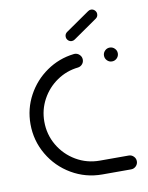

<svg xmlns="http://www.w3.org/2000/svg" viewBox="-79 -747 622 805"><g transform="rotate(-10 231.5 -344.5)"><path d="M31.1 -260Q31.1 -325.2 61.5 -381.5Q91.9 -437.8 144.3 -474.1Q196.7 -510.4 260.4 -517.8L264.1 -518.1Q276.3 -518.1 285.2 -509.4Q294.1 -500.7 294.1 -488.5Q294.1 -477.4 287 -469.3Q280 -461.1 268.9 -459.3Q219.3 -454.1 178.3 -426.1Q137.4 -398.1 113.7 -354.4Q90 -310.7 90 -260Q90 -205.2 117 -159.1Q144.1 -113 190.2 -85.9Q236.3 -58.9 291.1 -58.9H413.7Q425.9 -58.9 434.6 -50.2Q443.3 -41.5 443.3 -29.6Q443.3 -17.4 434.6 -8.7Q425.9 0 413.7 0H291.1Q220.7 0 160.9 -35Q101.1 -70 66.1 -129.8Q31.1 -189.6 31.1 -260ZM384.4 -489.3Q384.4 -501.1 393 -509.8Q401.5 -518.5 413.7 -518.5Q425.9 -518.5 434.6 -509.8Q443.3 -501.1 443.3 -489.3Q443.3 -477 434.6 -468.3Q425.9 -459.6 413.7 -459.6Q401.5 -459.6 393 -468.3Q384.4 -477 384.4 -489.3ZM262.6 -573Q253.3 -573 246.7 -579.6Q240 -586.3 240 -595.6Q240 -607.4 249.6 -614.1L351.1 -684.4Q357.4 -688.9 364.1 -688.9Q373.3 -688.9 380 -682.2Q386.7 -675.6 386.7 -666.3Q386.7 -654.4 377 -647.8L275.6 -577.4Q269.3 -573 262.6 -573Z"/></g></svg>

Font: 26F Galaxy Sans Medium
Style: Regular
Weight: 500
Designer: C₂₉H₂₅N₃O₅
Version: Version 1.100